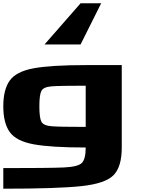

<svg xmlns="http://www.w3.org/2000/svg" viewBox="-20 -1020 884 1165"><path d="M500 -250V-500Q341.8 -500 293 -496.1Q244.1 -492.2 231.4 -468.8Q218.8 -445.3 218.8 -375Q218.8 -304.7 231.4 -281.2Q244.1 -257.8 293 -253.9Q341.8 -250 500 -250ZM0 0Q281.2 0 367.2 -3.9Q453.1 -7.8 476.6 -31.2Q500 -54.7 500 -125Q289.1 -125 183.6 -144.5Q78.1 -164.1 39.1 -218.8Q0 -273.4 0 -375Q0 -476.6 39.1 -531.2Q78.1 -585.9 183.6 -605.5Q289.1 -625 500 -625H718.8V-125Q718.8 -7.8 668.9 43Q619.1 93.8 473.6 109.4Q328.1 125 0 125ZM468.8 -750H250L468.8 -1000H593.8Z"/></svg>

Font: CraftyPE
Style: Regular
Weight: 400
Designer: Erek Butcher
Foundry: Haunted Coop
Version: Version 0.018;April 4, 2024;FontCreator 15.0.0.2962 64-bit